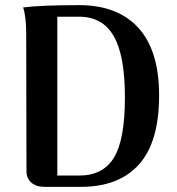

<svg xmlns="http://www.w3.org/2000/svg" viewBox="-20 -727 690 747"><path d="M83 -62 82 -560Q82 -566 82 -596Q82 -626 79 -653Q76 -680 70 -698Q139 -707 288 -707Q438 -707 518.5 -618.5Q599 -530 599 -356Q599 -174 520.5 -87Q442 0 295 0H153Q121 0 102 -16.5Q83 -33 83 -62ZM288 -44Q381 -44 423.5 -114Q466 -184 466 -348Q466 -511 422.5 -586.5Q379 -662 288 -662H203V-44Z"/></svg>

Font: Arima Madurai ExtraBold
Style: Regular
Weight: 800
Designer: Joana Correia and Natanael Gama
Foundry: NDISCOVER
Version: Version 1.019